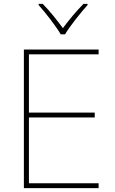

<svg xmlns="http://www.w3.org/2000/svg" viewBox="-20 -1020 590 989"><path d="M293 -843H315C339 -884 394 -953 431 -994V-1000H410C373 -963 332 -913 304 -875C276 -913 237 -963 200 -1000H179V-994C216 -953 269 -884 293 -843ZM488 -51V-76H129V-415H468V-440H129V-740H488V-765H103V-51Z"/></svg>

Font: Noto Sans Tamil UI Thin
Style: Regular
Weight: 100
Designer: Jelle Bosma - Monotype Design Team
Foundry: Monotype Imaging Inc.
Version: Version 2.004